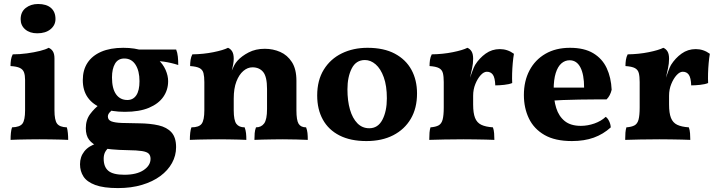

<svg xmlns="http://www.w3.org/2000/svg" viewBox="-20 -711 3660 980"><path d="M34 3Q34 -16 35.6 -32.3Q37.2 -48.6 41.4 -61Q81.4 -62.2 94.7 -80.1Q108 -98 108 -148V-303.4Q108 -326.4 102.6 -341.5Q97.2 -356.6 81.2 -364.3Q65.2 -372 33.6 -373.8Q33.6 -389.6 35.9 -405.2Q38.2 -420.8 45 -433.6Q80.4 -433.6 117.3 -438.6Q154.2 -443.6 184 -451.1Q213.8 -458.6 228.2 -467Q242 -461.6 250 -448.7Q258 -435.8 258 -412.6V-148Q258 -98 271.2 -80.1Q284.4 -62.2 321.2 -61Q324.8 -48.6 326.4 -31.7Q328 -14.8 328 3Q314 2 290.2 1.5Q266.4 1 238.2 0.5Q210 0 181.4 0Q152.8 0 124.2 0.5Q95.6 1 71.8 1.5Q48 2 34 3ZM170.2 -541Q132 -541 108.7 -561Q85.4 -581 85.4 -612.8Q85.4 -650 111.2 -670.3Q137 -690.6 174.4 -690.6Q217 -690.6 240.1 -670.6Q263.2 -650.6 263.2 -614Q263.2 -582.6 237.9 -561.8Q212.6 -541 170.2 -541Z M582.2 249Q508.6 249 466.2 233.2Q423.8 217.4 406.1 190.1Q388.4 162.8 388.4 127.2Q388.4 89.2 410.7 61.2Q433 33.2 476.6 20.2L545.2 32.6Q523 51.8 516.1 66.1Q509.2 80.4 509.2 99Q509.2 141 533.2 161Q557.2 181 614.6 181Q677.6 181 713 157.3Q748.4 133.6 748.4 99.6Q748.4 83 739.2 73.5Q730 64 704.7 60Q679.4 56 630.8 55.4Q587.6 54.8 549.2 51.2Q510.8 47.6 481.4 36.2Q452 24.8 435 2.8Q418 -19.2 418 -56.6Q418 -99.2 440.2 -128.9Q462.4 -158.6 490.4 -179.4L562.8 -156.4Q548.2 -147.2 539.4 -137Q530.6 -126.8 530.6 -116.4Q530.6 -98.4 548.8 -91.5Q567 -84.6 602.5 -83.4Q638 -82.2 689.4 -81.6Q746.8 -81 789.3 -71.2Q831.8 -61.4 855.3 -35.4Q878.8 -9.4 878.8 40.2Q878.8 83.2 857.9 121.1Q837 159 798.3 187.6Q759.6 216.2 704.8 232.6Q650 249 582.2 249ZM617 -140.2Q550.8 -140.2 502.5 -158.5Q454.2 -176.8 428.4 -212.8Q402.6 -248.8 402.6 -302.2Q402.6 -353.6 426.5 -390.2Q450.4 -426.8 496.6 -446.9Q542.8 -467 609 -467Q669.4 -467 712.8 -451.1Q756.2 -435.2 784.2 -409.7Q812.2 -384.2 825.2 -354.3Q838.2 -324.4 838.2 -296.8Q838.2 -252.2 813.8 -216.9Q789.4 -181.6 740.5 -160.9Q691.6 -140.2 617 -140.2ZM630.2 -200.6Q659.6 -200.6 675.8 -224.8Q692 -249 692 -296.8Q692 -349.2 671.7 -380.8Q651.4 -412.4 614.6 -412.4Q582.4 -412.4 567 -385.8Q551.6 -359.2 551.6 -315.8Q551.6 -259.2 572.3 -229.9Q593 -200.6 630.2 -200.6ZM889.8 -379.2Q872 -385 853.4 -389.3Q834.8 -393.6 816.4 -396.3Q798 -399 781.6 -399.4L682.2 -458H879.2Q885.6 -442.6 887.7 -422.2Q889.8 -401.8 889.8 -379.2Z M1023 -208V-292Q1023 -320.4 1018.6 -337.7Q1014.2 -355 998.8 -363.3Q983.4 -371.6 950.4 -373.8Q950.4 -389.6 952.7 -405.2Q955 -420.8 961.8 -433.6Q1018.6 -434.4 1069.4 -444.7Q1120.2 -455 1143.8 -467Q1157 -461.6 1165 -448.5Q1173 -435.4 1173 -411ZM1493 -148Q1493 -97.2 1504.2 -79.1Q1515.4 -61 1542.4 -61Q1547.8 -47.2 1549.4 -32.2Q1551 -17.2 1551 3Q1529 2 1493.2 1Q1457.4 0 1424 0Q1402.2 0 1373.6 0.5Q1345 1 1319.3 1.5Q1293.6 2 1278.6 3Q1278.6 -14.8 1279.9 -30.9Q1281.2 -47 1286.6 -61Q1313.6 -61 1328.3 -81Q1343 -101 1343 -154.6V-256.8Q1343 -319.4 1323.4 -343.4Q1303.8 -367.4 1268.6 -367.4Q1243.8 -367.4 1222 -348.8Q1200.2 -330.2 1186.6 -294.9Q1173 -259.6 1173 -207.6V-148Q1173 -96.8 1186.5 -78.9Q1200 -61 1228.8 -61Q1234.2 -46 1235.8 -31Q1237.4 -16 1237.4 3Q1222.8 2 1198.6 1.5Q1174.4 1 1147.7 0.5Q1121 0 1098 0Q1075 0 1046.1 0.5Q1017.2 1 990.6 1.5Q964 2 949 3Q949 -16 950.9 -33Q952.8 -50 957 -61Q996 -61 1009.5 -79.5Q1023 -98 1023 -148V-292L1173 -411Q1173 -399 1170.3 -383.4Q1167.6 -367.8 1163 -350.8Q1169 -364.8 1175.6 -377.6Q1182.2 -390.4 1192.4 -401.4Q1213.6 -425 1249.3 -443.5Q1285 -462 1331.4 -462Q1373.6 -462 1410.3 -445.9Q1447 -429.8 1470 -394Q1493 -358.2 1493 -299Z M1850.2 9Q1769 9 1712.9 -19.6Q1656.8 -48.2 1627.9 -100.5Q1599 -152.8 1599 -223.6Q1599 -301.2 1632.8 -355.8Q1666.6 -410.4 1724.8 -438.7Q1783 -467 1855.6 -467Q1939.2 -467 1995.4 -437Q2051.6 -407 2080.1 -354.7Q2108.6 -302.4 2108.6 -233.8Q2108.6 -158.8 2076.8 -104.7Q2045 -50.6 1987.3 -20.8Q1929.6 9 1850.2 9ZM1864.8 -56.4Q1909.2 -56.4 1931.9 -99.9Q1954.6 -143.4 1954.6 -209.2Q1954.6 -273 1938.8 -316.7Q1923 -360.4 1897.4 -382.5Q1871.8 -404.6 1842.6 -404.6Q1797.2 -404.6 1775.3 -361.5Q1753.4 -318.4 1753.4 -254.8Q1753.4 -196.4 1766.3 -151.8Q1779.2 -107.2 1804.1 -81.8Q1829 -56.4 1864.8 -56.4Z M2395 -177Q2395 -134 2404.6 -109.5Q2414.2 -85 2436.1 -74.3Q2458 -63.6 2496 -61Q2500.8 -47.6 2502.1 -30.6Q2503.4 -13.6 2503.4 3Q2486 2 2459.5 1.5Q2433 1 2403.2 0.5Q2373.4 0 2345 0Q2298.6 0 2248.8 1Q2199 2 2171 3Q2171 -18.4 2172.3 -33.9Q2173.6 -49.4 2177.2 -61Q2203.8 -63 2218.7 -71.1Q2233.6 -79.2 2239.3 -100.7Q2245 -122.2 2245 -163V-227H2395ZM2395 -294.8V-208H2245V-317.2L2395 -411Q2395 -386.8 2389.6 -362.2Q2384.2 -337.6 2376.2 -301.6ZM2373 -297.4Q2381 -319.4 2389.4 -343.4Q2397.8 -367.4 2404.8 -379.4Q2426.8 -414.4 2458.9 -437.4Q2491 -460.4 2531.2 -460.4Q2570.4 -460.4 2603.2 -436.4Q2599.6 -416.2 2597.2 -389.5Q2594.8 -362.8 2594 -335.8Q2593.2 -308.8 2594.4 -287.2Q2578.8 -280.6 2553.1 -277.9Q2527.4 -275.2 2508 -275.2Q2506.6 -314.2 2495.8 -329.5Q2485 -344.8 2465 -344.8Q2449.4 -344.8 2433.5 -327.4Q2417.6 -310 2406.3 -282.2Q2395 -254.4 2395 -222.6ZM2245 -208V-292Q2245 -320.4 2240.6 -337.7Q2236.2 -355 2220.8 -363.3Q2205.4 -371.6 2172.4 -373.8Q2172.4 -389.6 2174.7 -405.2Q2177 -420.8 2183.8 -433.6Q2240.6 -434.4 2291.4 -444.7Q2342.2 -455 2365.8 -467Q2379 -461.6 2387 -448.5Q2395 -435.4 2395 -411Z M2899 9Q2813 9 2759.1 -22.1Q2705.2 -53.2 2679.6 -106.5Q2654 -159.8 2654 -226Q2654 -297.2 2682.6 -351.5Q2711.2 -405.8 2764 -436.4Q2816.8 -467 2889.2 -467Q2962 -467 3008.1 -439.3Q3054.2 -411.6 3076.7 -363.4Q3099.2 -315.2 3102 -252.8Q3095 -222.6 3076.2 -203.8Q3049.6 -203.8 3013.2 -203.5Q2976.8 -203.2 2935.6 -202.7Q2894.4 -202.2 2852.4 -200.4Q2810.4 -198.6 2772.2 -196V-263.8H2961.4Q2961.4 -330.4 2942.5 -366.9Q2923.6 -403.4 2887.4 -403.4Q2864 -403.4 2845.5 -387.4Q2827 -371.4 2816.5 -338Q2806 -304.6 2806 -253Q2806 -201.6 2819.1 -159.6Q2832.2 -117.6 2862.5 -93.1Q2892.8 -68.6 2944.8 -68.6Q2979.6 -68.6 3014 -80.7Q3048.4 -92.8 3071.6 -114.6Q3081.4 -108.4 3089 -92.8Q3096.6 -77.2 3097.4 -60.8Q3059.2 -26 3010.8 -8.5Q2962.4 9 2899 9Z M3395 -177Q3395 -134 3404.6 -109.5Q3414.2 -85 3436.1 -74.3Q3458 -63.6 3496 -61Q3500.8 -47.6 3502.1 -30.6Q3503.4 -13.6 3503.4 3Q3486 2 3459.5 1.5Q3433 1 3403.2 0.5Q3373.4 0 3345 0Q3298.6 0 3248.8 1Q3199 2 3171 3Q3171 -18.4 3172.3 -33.9Q3173.6 -49.4 3177.2 -61Q3203.8 -63 3218.7 -71.1Q3233.6 -79.2 3239.3 -100.7Q3245 -122.2 3245 -163V-227H3395ZM3395 -294.8V-208H3245V-317.2L3395 -411Q3395 -386.8 3389.6 -362.2Q3384.2 -337.6 3376.2 -301.6ZM3373 -297.4Q3381 -319.4 3389.4 -343.4Q3397.8 -367.4 3404.8 -379.4Q3426.8 -414.4 3458.9 -437.4Q3491 -460.4 3531.2 -460.4Q3570.4 -460.4 3603.2 -436.4Q3599.6 -416.2 3597.2 -389.5Q3594.8 -362.8 3594 -335.8Q3593.2 -308.8 3594.4 -287.2Q3578.8 -280.6 3553.1 -277.9Q3527.4 -275.2 3508 -275.2Q3506.6 -314.2 3495.8 -329.5Q3485 -344.8 3465 -344.8Q3449.4 -344.8 3433.5 -327.4Q3417.6 -310 3406.3 -282.2Q3395 -254.4 3395 -222.6ZM3245 -208V-292Q3245 -320.4 3240.6 -337.7Q3236.2 -355 3220.8 -363.3Q3205.4 -371.6 3172.4 -373.8Q3172.4 -389.6 3174.7 -405.2Q3177 -420.8 3183.8 -433.6Q3240.6 -434.4 3291.4 -444.7Q3342.2 -455 3365.8 -467Q3379 -461.6 3387 -448.5Q3395 -435.4 3395 -411Z"/></svg>

Font: Vollkorn
Style: Regular
Weight: 400
Designer: Friedrich Althausen
Foundry: Friedrich Althausen
Version: Version 4.104